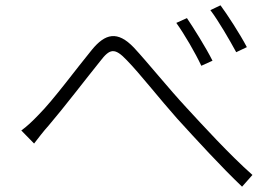

<svg xmlns="http://www.w3.org/2000/svg" viewBox="-20 -735 1040 721"><path d="M682 -667 642 -649C673 -606 714 -535 736 -488L778 -507C753 -557 705 -633 682 -667ZM808 -715 770 -697C801 -656 842 -585 867 -539L907 -558C882 -606 832 -683 808 -715ZM60 -245 108 -196C122 -214 143 -242 163 -264C217 -327 306 -443 356 -505C392 -552 410 -558 457 -508C504 -460 580 -363 645 -290C717 -211 812 -107 889 -34L928 -78C842 -154 738 -268 679 -332C613 -403 535 -500 483 -556C421 -621 375 -609 325 -548C269 -480 181 -360 125 -304C101 -279 82 -261 60 -245Z"/></svg>

Font: Noto Sans CJK KR Light
Style: Regular
Weight: 300
Designer: Ryoko NISHIZUKA (kana & ideographs); Paul D. Hunt (Latin, Greek & Cyrillic); Wenlong ZHANG (bopomofo); Sandoll Communica
Foundry: Adobe Systems Incorporated
Version: Version 1.004;PS 1.004;hotconv 1.0.82;makeotf.lib2.5.63406